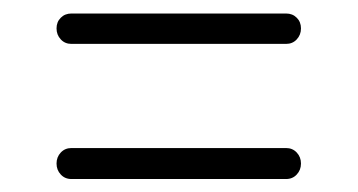

<svg xmlns="http://www.w3.org/2000/svg" viewBox="-20 -455 540 290"><path d="M87.9 -388.7Q78.1 -388.7 71.8 -395.5Q65.4 -402.3 65.4 -412.1Q65.4 -421.9 71.8 -428.2Q78.1 -434.6 87.9 -434.6H412.1Q421.9 -434.6 428.2 -428.2Q434.6 -421.9 434.6 -412.1Q434.6 -402.3 428.2 -395.5Q421.9 -388.7 412.1 -388.7ZM87.9 -184.6Q78.1 -184.6 71.8 -191.4Q65.4 -198.2 65.4 -208Q65.4 -217.8 71.8 -224.6Q78.1 -231.4 87.9 -231.4H412.1Q421.9 -231.4 428.2 -224.6Q434.6 -217.8 434.6 -208Q434.6 -198.2 428.2 -191.4Q421.9 -184.6 412.1 -184.6Z"/></svg>

Font: Rounded-L Mgen+ 1m light
Style: Regular
Weight: 200
Designer: [Source Han Sans]
Ryoko NISHIZUKA  (kana & ideographs); Paul D. Hunt (Latin, Greek & Cyrillic); Wenlong ZHANG  (bopomofo
Version: Version 1.059.20150602